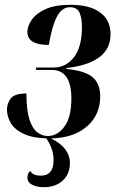

<svg xmlns="http://www.w3.org/2000/svg" viewBox="-20 -566 493 799"><path d="M162 213Q132 213 113 202.5Q94 192 94 173Q94 167 96.5 159Q99 151 106 145Q116 165 150 165Q203 165 203 100Q203 79 196.5 57.5Q190 36 173 10Q114 8 77.5 -9.5Q41 -27 25 -54Q9 -81 9 -110Q9 -136 25 -156.5Q41 -177 90 -177Q90 -109 102 -70.5Q114 -32 134.5 -16Q155 0 179 0Q219 0 248 -39Q277 -78 277 -156Q277 -275 195 -275H129L131 -285H204Q254 -285 287.5 -327.5Q321 -370 321 -455Q321 -490 311 -513Q301 -536 271 -536Q238 -536 217.5 -498Q197 -460 183 -379Q94 -379 94 -433Q94 -457 112 -483.5Q130 -510 169.5 -528Q209 -546 273 -546Q354 -546 397 -514Q440 -482 440 -424Q440 -362 393 -327.5Q346 -293 257 -283L256 -279Q333 -272 365 -245Q397 -218 397 -165Q397 -88 342 -40Q287 8 192 10Q233 30 252 56Q271 82 271 111Q271 158 241 185.5Q211 213 162 213Z"/></svg>

Font: Noto Serif Display ExtraCondensed
Style: Bold Italic
Weight: 700
Width: 2
Italic angle: -12°
Designer: Monotype Design Team
Foundry: Monotype Imaging Inc.
Version: Version 2.009